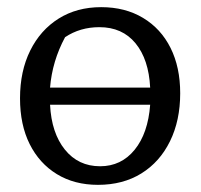

<svg xmlns="http://www.w3.org/2000/svg" viewBox="-20 -510 561 537"><path d="M254 7Q188 7 139 -23Q90 -53 63 -107Q36 -161 36 -235Q36 -311 64.5 -368.5Q93 -426 144 -458Q195 -490 263 -490Q330 -490 380 -460Q430 -430 457 -376Q484 -322 484 -249Q484 -173 455.5 -115Q427 -57 375.5 -25Q324 7 254 7ZM162 -406Q126 -339 120 -265H400Q396 -344 359 -389Q322 -434 258 -434Q204 -434 162 -406ZM260 -45Q319 -45 356.5 -91Q394 -137 400 -217H120Q124 -138 161.5 -91.5Q199 -45 260 -45Z"/></svg>

Font: Piazzolla
Style: Regular
Weight: 400
Designer: Juan Pablo del Peral
Foundry: Huerta Tipografica
Version: Version 1.330